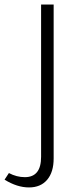

<svg xmlns="http://www.w3.org/2000/svg" viewBox="-105 -653 345 841"><path d="M130 -633V41Q130 101 101.5 134.5Q73 168 22 168Q-30 168 -85 134L-66 105Q-32 123 4 123Q75 123 75 34V-633Z"/></svg>

Font: Tajawal Light
Style: Regular
Weight: 300
Designer: Boutros Fonts
Foundry: Created by Boutros International 2017
Version: Version 1.700